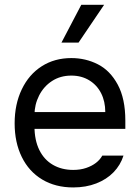

<svg xmlns="http://www.w3.org/2000/svg" viewBox="-20 -783 593 813"><path d="M42 -260.7Q42 -341.8 72.3 -404.8Q102.5 -467.8 156.7 -502.4Q210.9 -537.1 282.2 -537.1Q342.8 -537.1 394.5 -510.7Q446.3 -484.4 478.5 -424.8Q510.7 -365.2 510.7 -272.5V-237.3H100.6V-308.6H425.8Q425.8 -353.5 408.2 -388.2Q390.6 -422.9 357.9 -442.9Q325.2 -462.9 282.2 -462.9Q235.4 -462.9 200.2 -439.9Q165 -417 145.5 -378.4Q126 -339.8 126 -295.9V-248Q126 -189.5 146.5 -147.9Q167 -106.4 204.1 -85Q241.2 -63.5 290 -63.5Q320.3 -63.5 344.7 -71.8Q369.1 -80.1 386.2 -93.3Q403.3 -106.4 413.1 -124H502.9Q490.2 -84 460.9 -53.7Q431.6 -23.4 387.7 -6.3Q343.8 10.7 290 10.7Q214.8 10.7 158.7 -22.9Q102.5 -56.6 72.3 -118.2Q42 -179.7 42 -260.7ZM324.2 -762.7H420.9L312.5 -602.5H240.2Z"/></svg>

Font: Pretendard GOV Variable
Style: Regular
Weight: 400
Designer: Base glyphs from Inter by Rasmus Andersson; Hangul glyphs from Noto Sans CJK(Source Han Sans) by Jang Soo-young and Kang
Foundry: Kil Hyung-jin
Version: Version 1.307;Glyphs 3.2 (3192)